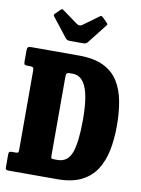

<svg xmlns="http://www.w3.org/2000/svg" viewBox="-106 -1077 845 1147"><g transform="rotate(10 317.0 -503.0)"><path d="M9 -17V-94Q9 -106 12.5 -109.8Q16 -113.5 28 -113.5H51Q64 -113.5 66.5 -118Q69 -122.5 69 -136V-612Q69 -627 65.2 -631.8Q61.5 -636.5 47 -636.5H34.5Q18 -636.5 13.5 -640.2Q9 -644 9 -659V-726.5Q9 -741.5 14.8 -745.8Q20.5 -750 35.5 -750H323Q414 -750 472.2 -721.8Q530.5 -693.5 562.2 -642.5Q594 -591.5 606.5 -523.2Q619 -455 619 -375Q619 -295 605.2 -226.8Q591.5 -158.5 558.5 -107.5Q525.5 -56.5 468 -28.2Q410.5 0 323 0H31Q19 0 14 -2.5Q9 -5 9 -17ZM286.5 -113.5H305Q367 -113.5 390 -177Q413 -240.5 413 -375Q413 -510.5 386.2 -573.5Q359.5 -636.5 305 -636.5H283.5Q274.5 -636.5 269.8 -631.8Q265 -627 265 -610V-135Q265 -119.5 268 -116.5Q271 -113.5 286.5 -113.5ZM228.5 -837 136 -955Q129 -962.5 138.5 -971.5L168 -1000.5Q174.5 -1006 176.8 -1005.8Q179 -1005.5 186 -1000.5L278.5 -933.5Q295 -922 311 -933.5L405.5 -1002.5Q411.5 -1007 415.2 -1005.8Q419 -1004.5 424.5 -999.5L451 -972.5Q457 -966.5 457.5 -963.8Q458 -961 453 -954.5L360 -836Q353 -826.5 334 -826.5H255.5Q237 -826.5 228.5 -837Z"/></g></svg>

Font: Besley* Condensed Heavy
Style: Regular
Weight: 800
Width: 3
Designer: Owen Earl
Foundry: indestructible type*
Version: Version 3.000; ttfautohint (v1.8.3)